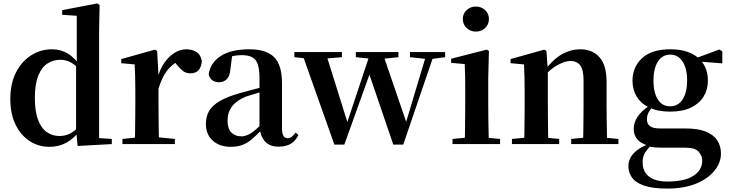

<svg xmlns="http://www.w3.org/2000/svg" viewBox="-20 -839 4246 1118"><path d="M268 16Q204 16 152 -18Q100 -52 70 -114.5Q40 -177 40 -263Q40 -352 73 -417Q106 -482 161.5 -517Q217 -552 282 -552Q333 -552 373.5 -528Q414 -504 448 -454H457L440 -437Q413 -466 386.5 -478.5Q360 -491 332 -491Q291 -491 257.5 -470Q224 -449 203.5 -400Q183 -351 183 -268Q183 -189 202 -140Q221 -91 253.5 -69Q286 -47 326 -47Q357 -47 384 -59.5Q411 -72 438 -101L457 -81H446Q413 -34 368 -9Q323 16 268 16ZM432 11 423 -81V-83V-457L427 -468V-747L342 -753V-780L546 -819L560 -810L557 -653V-35L631 -30V0Z M693 0V-30L801 -41H888L998 -30V0ZM764 0Q766 -25 766.5 -67Q767 -109 767.5 -154.5Q768 -200 768 -235V-310Q768 -361 767 -394Q766 -427 764 -464L686 -471V-495L882 -550L895 -542L903 -399V-398V-235Q903 -200 903.5 -154.5Q904 -109 904.5 -67Q905 -25 906 0ZM902 -320 869 -381H896Q911 -436 937.5 -474Q964 -512 997.5 -532Q1031 -552 1064 -552Q1097 -552 1122.5 -537Q1148 -522 1155 -485Q1154 -453 1138 -432.5Q1122 -412 1088 -412Q1063 -412 1045 -426Q1027 -440 1008 -464L985 -491L1021 -485Q979 -463 950.5 -424.5Q922 -386 902 -320Z M1323 16Q1260 16 1219.5 -19.5Q1179 -55 1179 -118Q1179 -161 1198 -193.5Q1217 -226 1261.5 -251.5Q1306 -277 1381 -298Q1421 -309 1470.5 -322Q1520 -335 1560 -344V-319Q1520 -309 1480 -297.5Q1440 -286 1413 -277Q1359 -255 1332 -220.5Q1305 -186 1305 -136Q1305 -90 1327 -67.5Q1349 -45 1386 -45Q1402 -45 1420.5 -52.5Q1439 -60 1463.5 -79.5Q1488 -99 1521 -135L1537 -82H1502Q1473 -51 1447.5 -29Q1422 -7 1392.5 4.5Q1363 16 1323 16ZM1602 15Q1551 15 1524 -14.5Q1497 -44 1491 -94V-97V-381Q1491 -435 1481 -464.5Q1471 -494 1448 -506Q1425 -518 1386 -518Q1360 -518 1333 -512Q1306 -506 1270 -491L1332 -516L1322 -439Q1319 -396 1300.5 -378Q1282 -360 1256 -360Q1207 -360 1195 -406Q1205 -474 1265.5 -513Q1326 -552 1431 -552Q1531 -552 1576.5 -506Q1622 -460 1622 -356V-95Q1622 -60 1631 -47Q1640 -34 1656 -34Q1667 -34 1677 -41Q1687 -48 1701 -67L1718 -53Q1700 -17 1672 -1Q1644 15 1602 15Z M1927 3 1736 -536H1875L2010 -105L1994 -104L1999 -118L2138 -536H2206L2354 -104H2337L2341 -116L2467 -536H2512L2328 3H2270L2117 -446H2147L2139 -426L1985 3ZM1694 -506V-536H1971V-506L1842 -495H1797ZM2052 -506V-536H2300V-506L2194 -495H2158ZM2367 -506V-536H2572V-506L2488 -495H2471Z M2615 0V-30L2722 -40H2784L2892 -30V0ZM2686 0Q2687 -25 2687.5 -67Q2688 -109 2688.5 -154.5Q2689 -200 2689 -235V-308Q2689 -358 2688.5 -394Q2688 -430 2686 -466L2607 -473V-497L2814 -550L2827 -542L2823 -388V-235Q2823 -200 2823.5 -154.5Q2824 -109 2825 -67Q2826 -25 2827 0ZM2751 -655Q2720 -655 2697.5 -675.5Q2675 -696 2675 -729Q2675 -760 2697.5 -780.5Q2720 -801 2751 -801Q2782 -801 2804.5 -780.5Q2827 -760 2827 -729Q2827 -696 2804.5 -675.5Q2782 -655 2751 -655Z M2961 0V-30L3067 -40H3130L3236 -30V0ZM3031 0Q3033 -25 3033.5 -67Q3034 -109 3034.5 -154.5Q3035 -200 3035 -235V-310Q3035 -360 3034 -393.5Q3033 -427 3031 -464L2953 -471V-495L3149 -550L3162 -542L3170 -428V-426V-235Q3170 -200 3170.5 -154.5Q3171 -109 3171.5 -67Q3172 -25 3173 0ZM3306 0V-30L3410 -40H3473L3581 -30V0ZM3375 0Q3376 -25 3376.5 -66.5Q3377 -108 3377.5 -153.5Q3378 -199 3378 -235V-370Q3378 -433 3358.5 -458.5Q3339 -484 3301 -484Q3271 -484 3227 -460.5Q3183 -437 3137 -383L3133 -426H3148Q3204 -497 3254.5 -524.5Q3305 -552 3359 -552Q3429 -552 3470.5 -506Q3512 -460 3512 -361V-235Q3512 -199 3512.5 -153.5Q3513 -108 3514 -66.5Q3515 -25 3516 0Z M3865 259Q3779 259 3729.5 241.5Q3680 224 3659.5 194Q3639 164 3639 128Q3639 85 3673 50.5Q3707 16 3775 -7L3778 -1Q3751 27 3736.5 49.5Q3722 72 3722 106Q3722 161 3759.5 189.5Q3797 218 3865 218Q3967 218 4018 184.5Q4069 151 4069 96Q4069 68 4048 44.5Q4027 21 3973 21H3858Q3820 21 3797 19.5Q3774 18 3752 12V8Q3670 -16 3670 -89Q3670 -123 3691 -157Q3712 -191 3766 -227V-236L3786 -226Q3766 -202 3756.5 -184Q3747 -166 3747 -143Q3747 -118 3765 -104.5Q3783 -91 3823 -91H3969Q4045 -91 4090.5 -72.5Q4136 -54 4157 -21Q4178 12 4178 55Q4178 107 4141.5 153.5Q4105 200 4035 229.5Q3965 259 3865 259ZM3882 -189Q3810 -189 3761 -212.5Q3712 -236 3687.5 -276.5Q3663 -317 3663 -369Q3663 -449 3719 -500.5Q3775 -552 3883 -552Q3942 -552 3985 -536.5Q4028 -521 4054 -494L4058 -490Q4102 -443 4102 -369Q4102 -317 4077 -276.5Q4052 -236 4003.5 -212.5Q3955 -189 3882 -189ZM3882 -220Q3929 -220 3955 -260.5Q3981 -301 3981 -369Q3981 -441 3954.5 -481Q3928 -521 3883 -521Q3837 -521 3811 -480.5Q3785 -440 3785 -369Q3785 -301 3810 -260.5Q3835 -220 3882 -220ZM4020 -483V-498H4026L4169 -551L4186 -540V-470Z"/></svg>

Font: Noto Serif TC ExtraLight
Style: Bold
Weight: 700
Version: Version 2.002-H1;hotconv 1.1.0;makeotfexe 2.6.0